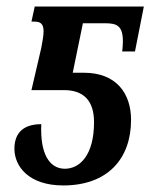

<svg xmlns="http://www.w3.org/2000/svg" viewBox="-20 -556 459 586"><path d="M173 10C309 10 380 -72 380 -190C380 -271 335 -334 236 -334H202L233 -485H301C336 -485 356 -478 355 -427C355 -418 354 -410 353 -399H392L419 -536H86L76 -490H85C103 -490 113 -484 113 -460C113 -445 109 -428 106 -410L76 -281H175C234 -281 267 -250 267 -183C267 -83 224 -41 178 -41C130 -41 102 -88 106 -177C45 -177 24 -144 24 -102C24 -49 67 10 173 10Z"/></svg>

Font: Noto Serif Condensed Semi
Style: Italic
Weight: 600
Width: 3
Italic angle: -12°
Designer: Monotype Design Team
Foundry: Monotype Imaging Inc.
Version: Version 1.901